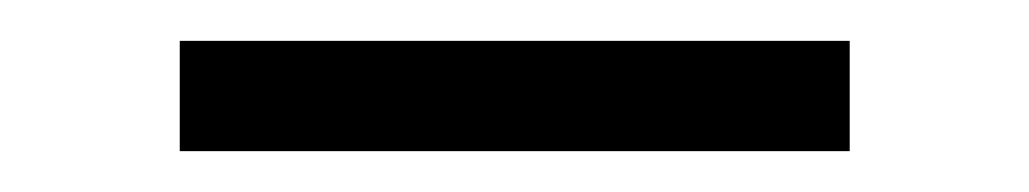

<svg xmlns="http://www.w3.org/2000/svg" viewBox="-20 -328 504 94"><path d="M68 -308H396V-254H68Z"/></svg>

Font: Haskoy Light
Style: Regular
Weight: 300
Designer: Ertekin Erdin
Foundry: Ertekin Erdin
Version: Version 2.000; ttfautohint (v1.8.4.7-5d5b)